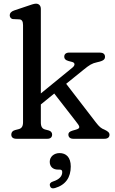

<svg xmlns="http://www.w3.org/2000/svg" viewBox="-20 -756 625 1046"><path d="M549.5 -49.5C531 -56.5 521 -65 502 -89.5L340.5 -299.5L434.5 -375.5C466.5 -401.5 480.5 -411 509.5 -417C545.5 -424.5 552 -433.5 552 -447C552 -461.5 541.5 -469.5 524.5 -469.5H357.5C340 -469.5 330 -461.5 330 -447C330 -437 335 -428.5 353.5 -423.5L373 -418.5C390 -414 389.5 -400 375 -388L202.5 -247V-707.5C202.5 -725 192.5 -736 176 -736C164.5 -736 148 -729.5 130 -723.5L57 -699C41 -693.5 33 -684.5 33 -673C33 -662 40 -652.5 52 -652L85 -650.5C98.5 -650 105.5 -640.5 105.5 -619.5V-89.5C105.5 -66.5 96.5 -56 82 -52.5L62.5 -47.5C48.5 -44 41.5 -35 41.5 -23C41.5 -8 51.5 0 69 0H238.5C254.5 0 264 -8 264 -23C264 -33.5 257.5 -42 245 -45.5L226 -50.5C210.5 -54.5 202.5 -65.5 202.5 -89.5V-187L275.5 -246.5L392 -96.5C414.5 -68 421.5 -58 394.5 -50L375.5 -44.5C359 -39.5 352.5 -33.5 352.5 -23C352.5 -8.5 362.5 0 378.5 0H549C566.5 0 576.5 -8 576.5 -22C576.5 -34.5 566 -41.5 549.5 -49.5ZM304.5 78C274.5 78 251 97.5 251 125.5C251 150.5 267 168 296 168H304.5C315.5 168 319 172 319 182C319 202.5 305 221.5 268 233C254 237.5 249 246.5 252 256.5C255 268 264.5 273 279.5 268.5C338 251.5 365.5 210 365.5 151C365.5 100 339.5 78 304.5 78Z"/></svg>

Font: dr Title
Style: Regular
Weight: 400
Version: Version 1.000;hotconv 1.0.109;makeotfexe 2.5.65596